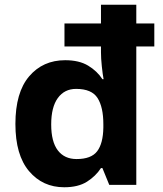

<svg xmlns="http://www.w3.org/2000/svg" viewBox="-20 -780 689 810"><path d="M251 10Q160 10 102.5 -58Q45 -126 45 -257Q45 -390 103 -458Q161 -526 255 -526Q314 -526 352 -503Q390 -480 412 -446H417Q413 -467 409.5 -500.5Q406 -534 406 -559V-584H252V-681H406V-760H555V-681H631V-584H555V0H441L412 -71H406Q384 -37 347 -13.5Q310 10 251 10ZM303 -109Q365 -109 390 -142Q415 -175 416 -242V-256Q416 -328 391.5 -366.5Q367 -405 301 -405Q252 -405 224 -366.5Q196 -328 196 -255Q196 -182 224 -145.5Q252 -109 303 -109Z"/></svg>

Font: Noto Sans Thaana
Style: Bold
Weight: 700
Designer: David Williams
Foundry: Google Inc.
Version: Version 3.001; ttfautohint (v1.8.4.7-5d5b)